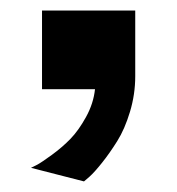

<svg xmlns="http://www.w3.org/2000/svg" viewBox="-20 -170 338 366"><path d="M237.8 -149.9V-24.9Q237.8 9.8 227.8 43Q217.8 76.2 203.4 99.1Q189 122.1 174.6 140.1Q160.2 158.2 150.4 167L140.1 175.8L39.1 149.9Q43.5 147.9 51.3 143.8Q59.1 139.6 78.9 125.2Q98.6 110.8 114.3 94.7Q129.9 78.6 144 53Q158.2 27.3 161.1 0H60.1V-149.9Z"/></svg>

Font: Sporting Grotesque
Style: Bold
Weight: 700
Designer: Lucas LE BIHAN
Foundry: Lucas LE BIHAN
Version: Version 2.002;PS 2.2;hotconv 1.0.88;makeotf.lib2.5.647800